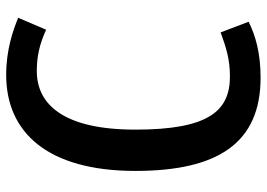

<svg xmlns="http://www.w3.org/2000/svg" viewBox="-142 -516 867 624"><g transform="rotate(-90 292.0 -204.5)"><path d="M498.2 78.5C450.6 95.9 411.6 108.8 355.3 108.8C242.8 108.8 182.2 39.6 182.2 -198.5C182.2 -432.3 264.4 -518.9 372.7 -518.9C420.3 -518.9 459.2 -510.2 506.9 -488.6L545.8 -579.5C502.5 -596.8 441.9 -618.4 359.7 -618.4C173.5 -618.4 48 -484.2 48 -198.5C48 69.9 138.9 208.4 351 208.4C433.3 208.4 489.5 191.1 532.8 169.5Z"/></g></svg>

Font: PleaseOptimize
Style: Demi-Bold
Weight: 600
Version: Version 001.000